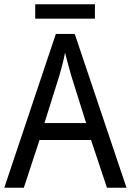

<svg xmlns="http://www.w3.org/2000/svg" viewBox="-20 -874 610 894"><path d="M422 -854H144V-787H422ZM478 0H569L328 -716H240L0 0H91L164 -222H404ZM311 -524 381 -301H187L257 -524C265 -551 276 -592 283 -629C289 -602 305 -547 311 -524Z"/></svg>

Font: Noto Sans Thai Looped SemiCondensed
Style: Regular
Weight: 400
Width: 4
Designer: Sasikarn Vongin, Ben Mitchell
Foundry: The Fontpad Ltd
Version: Version 1.001